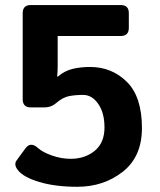

<svg xmlns="http://www.w3.org/2000/svg" viewBox="-20 -714 626 751"><path d="M49.3 -49.3Q33.2 -70.8 44.9 -86.4L79.1 -133.3Q99.6 -161.6 128.9 -134.8Q146.5 -118.7 183.1 -105.7Q219.7 -92.8 256.3 -92.8Q312 -92.8 350.3 -124Q388.7 -155.3 388.7 -215.3Q388.7 -272.5 364.3 -307.6Q339.8 -342.8 305.2 -342.8Q275.4 -342.8 250.5 -338.1Q225.6 -333.5 198.7 -310.1Q180.2 -293.9 153.8 -293.9H100.6Q68.8 -293.9 68.8 -325.7V-662.6Q68.8 -694.3 100.6 -694.3H452.1Q483.9 -694.3 483.9 -662.6V-605Q483.9 -573.2 452.1 -573.2H205.6V-453.6Q205.6 -434.1 203.6 -414.6H206.5Q232.4 -437 264.2 -444.6Q295.9 -452.1 332 -452.1Q417.5 -452.1 476.3 -393.8Q535.2 -335.4 535.2 -213.4Q535.2 -101.1 460.2 -42.2Q385.3 16.6 282.2 16.6Q196.3 16.6 133.5 -2.2Q70.8 -21 49.3 -49.3Z"/></svg>

Font: Istok
Style: Bold
Weight: 700
Designer: Andrey V. Panov
Foundry: Andrey V. Panov
Version: Version 1.0.1